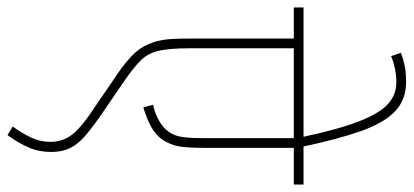

<svg xmlns="http://www.w3.org/2000/svg" viewBox="-316 -620 1105 513"><g transform="rotate(90 236.5 -363.5)"><path d="M473 -596H375V-354Q375 -310 371 -288.5Q367 -267 354 -246Q341 -227 318 -214.5Q295 -202 267 -194L260 -220Q279 -224 296 -232.5Q313 -241 325 -253Q339 -268 344 -287.5Q349 -307 349 -352V-596H109V-318Q109 -265 115.5 -236Q122 -207 140.5 -188Q159 -169 195 -144L277 -88Q318 -60 342 -39.5Q366 -19 376 2.5Q386 24 386 52Q386 85 374 112.5Q362 140 341 169L318 155Q335 132 347 107Q359 82 359 54Q359 21 339 -4.5Q319 -30 262 -67L173 -128Q152 -142 130 -162.5Q108 -183 98 -208Q90 -226 86.5 -247.5Q83 -269 83 -315V-596H0V-622H473ZM347 -615Q326 -714 304.5 -769.5Q283 -825 258 -847.5Q233 -870 200 -870Q181 -870 162.5 -866Q144 -862 130 -856L121 -882Q136 -888 154.5 -892Q173 -896 199 -896Q246 -896 277 -867Q308 -838 330 -776Q352 -714 373 -615Z"/></g></svg>

Font: Noto Sans SemiCondensed Thin
Style: Italic
Weight: 100
Width: 4
Italic angle: -12°
Designer: Monotype Design Team
Foundry: Monotype Imaging Inc.
Version: Version 2.013; ttfautohint (v1.8.4.7-5d5b)